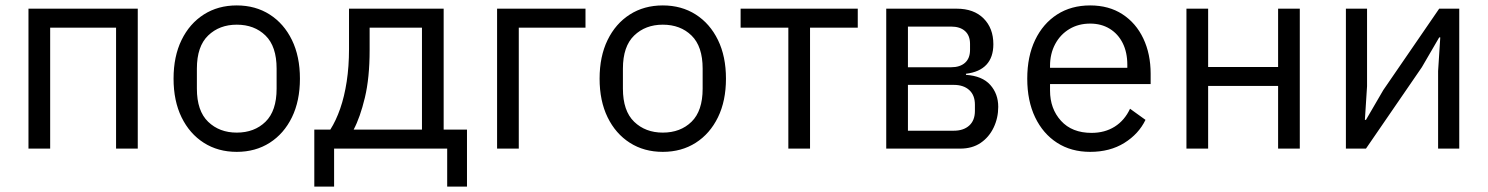

<svg xmlns="http://www.w3.org/2000/svg" viewBox="-20 -548 5486 708"><path d="M85 0V-516H488V0H408V-446H165V0Z M853 12Q784 12 731.5 -21.5Q679 -55 649.5 -115.5Q620 -176 620 -258Q620 -340 649.5 -400.5Q679 -461 731.5 -494.5Q784 -528 853 -528Q922 -528 974.5 -494.5Q1027 -461 1056.5 -400.5Q1086 -340 1086 -258Q1086 -176 1056.5 -115.5Q1027 -55 974.5 -21.5Q922 12 853 12ZM853 -59Q918 -59 959 -99Q1000 -139 1000 -221V-295Q1000 -377 959 -417Q918 -457 853 -457Q789 -457 747.5 -417Q706 -377 706 -295V-221Q706 -139 747.5 -99Q789 -59 853 -59Z M1139 140V-70H1198Q1219 -103 1234.5 -147.5Q1250 -192 1258.5 -247.5Q1267 -303 1267 -367V-516H1616V-70H1702V140H1629V0H1212V140ZM1284 -70H1536V-446H1343V-363Q1343 -261 1325.5 -188Q1308 -115 1284 -70Z M1813 0V-516H2139V-446H1893V0Z M2424 12Q2355 12 2302.5 -21.5Q2250 -55 2220.5 -115.5Q2191 -176 2191 -258Q2191 -340 2220.5 -400.5Q2250 -461 2302.5 -494.5Q2355 -528 2424 -528Q2493 -528 2545.5 -494.5Q2598 -461 2627.5 -400.5Q2657 -340 2657 -258Q2657 -176 2627.5 -115.5Q2598 -55 2545.5 -21.5Q2493 12 2424 12ZM2424 -59Q2489 -59 2530 -99Q2571 -139 2571 -221V-295Q2571 -377 2530 -417Q2489 -457 2424 -457Q2360 -457 2318.5 -417Q2277 -377 2277 -295V-221Q2277 -139 2318.5 -99Q2360 -59 2424 -59Z M2887 0V-446H2711V-516H3143V-446H2967V0Z M3248 0V-516H3508Q3571 -516 3607 -480Q3643 -444 3643 -385Q3643 -337 3617.5 -309.5Q3592 -282 3542 -276V-272Q3602 -268 3631.5 -235Q3661 -202 3661 -154Q3661 -113 3644 -77.5Q3627 -42 3596 -21Q3565 0 3521 0ZM3328 -66H3497Q3533 -66 3554 -85Q3575 -104 3575 -139V-162Q3575 -197 3554 -216Q3533 -235 3497 -235H3328ZM3328 -300H3487Q3520 -300 3538.5 -316.5Q3557 -333 3557 -364V-386Q3557 -417 3538.5 -433.5Q3520 -450 3487 -450H3328Z M4000 12Q3930 12 3878 -21.5Q3826 -55 3797 -115.5Q3768 -176 3768 -258Q3768 -340 3797 -400.5Q3826 -461 3878 -494.5Q3930 -528 4000 -528Q4069 -528 4119 -495.5Q4169 -463 4196 -406Q4223 -349 4223 -276V-238H3852V-214Q3852 -147 3892.5 -102.5Q3933 -58 4005 -58Q4054 -58 4090.5 -81Q4127 -104 4147 -147L4204 -106Q4179 -54 4126 -21Q4073 12 4000 12ZM4000 -461Q3957 -461 3923.5 -441Q3890 -421 3871 -385.5Q3852 -350 3852 -305V-298H4137V-309Q4137 -355 4120 -389Q4103 -423 4072 -442Q4041 -461 4000 -461Z M4355 0V-516H4435V-301H4693V-516H4773V0H4693V-231H4435V0Z M4943 0V-516H5021V-230L5013 -106H5017L5081 -216L5287 -516H5361V0H5283V-286L5291 -410H5287L5223 -300L5017 0Z"/></svg>

Font: IBM Plex Sans Var
Style: Regular
Weight: 400
Designer: Mike Abbink, Paul van der Laan, Pieter van Rosmalen
Foundry: Bold Monday
Version: Version 3.000